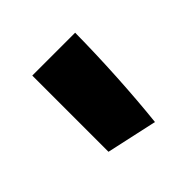

<svg xmlns="http://www.w3.org/2000/svg" viewBox="-81 -757 388 388"><g transform="rotate(-45 113.5 -563.0)"><path d="M51.3 -683.6H173.8Q173.3 -626 169.7 -560.8Q166 -495.6 160.2 -441.9L51.3 -465.8Z"/></g></svg>

Font: Vesper Libre Heavy
Style: Regular
Weight: 900
Designer: Robert Keller & Kimya Gandhi
Foundry: Mota Italic
Version: Version 1.058